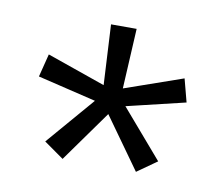

<svg xmlns="http://www.w3.org/2000/svg" viewBox="-46 -693 472 406"><g transform="rotate(10 190.0 -490.0)"><path d="M111 -341 68.5 -371 158 -475 158.5 -473.5 31.5 -504 44 -553.5 170 -509.5 169.5 -508 162.5 -639H217.5L210.5 -508L209.5 -509.5L335.5 -553.5L348.5 -504L221 -473.5L221.5 -475L311 -371L268.5 -341L189.5 -451.5H190Z"/></g></svg>

Font: Anek Latin Medium Light
Style: Regular
Weight: 300
Version: Version 1.003